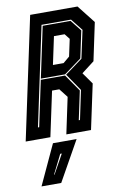

<svg xmlns="http://www.w3.org/2000/svg" viewBox="-123 -759 708 1084"><g transform="rotate(-10 231.0 -217.5)"><path d="M-19.5 0 129.5 -700H401L482 -597L436 -380L363 -324L410 -257.5L355 0H213.5L257.5 -207.5L218.5 -257.5H177L122 0ZM62.5 -66.5H69.5L125 -328.5H264L331.5 -231L296.5 -66.5H303.5L338.5 -233L271 -332L371.5 -406L406 -565.5L352 -633.5H183ZM126.5 -335 188.5 -627H348L398.5 -563.5L365.5 -408.5L265.5 -335ZM207 -399H268L305 -430L326 -528L302 -558.5H241ZM24.5 265 130.5 36H266L137.5 265ZM105.5 212H108.5L169.5 102H160.5Z"/></g></svg>

Font: Tourney Condensed ExtraBold
Style: Italic
Weight: 800
Width: 3
Italic angle: -12°
Designer: Tyler Finck
Foundry: Etcetera Type Co
Version: Version 1.010; ttfautohint (v1.8.3)